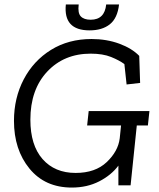

<svg xmlns="http://www.w3.org/2000/svg" viewBox="-20 -836 715 866"><path d="M459 -816H517Q510 -754 475.5 -726.5Q441 -699 384 -699Q265 -699 277 -816H335Q330 -777 344.5 -762Q359 -747 389 -747Q452 -747 459 -816ZM647 -270H597L569 0H514V-89Q482 -46 427.5 -18Q373 10 304 10Q183 10 113 -75.5Q43 -161 43 -291Q43 -394 87 -478Q131 -562 210 -611Q289 -660 393 -660Q461 -660 518 -639Q575 -618 608 -584L612 -462L551 -455L541 -547Q518 -564 481 -579Q444 -594 389 -594Q269 -594 193 -513Q117 -432 117 -296Q117 -181 172 -118.5Q227 -56 321 -56Q410 -56 461.5 -105Q513 -154 520 -212L526 -270H373L380 -335H654Z"/></svg>

Font: Zilla Slab Regular
Style: Italic
Weight: 400
Italic angle: -6°
Designer: Typotheque.com
Foundry: Typotheque type foundry
Version: Version 1.1; 2017; ttfautohint (v1.6)